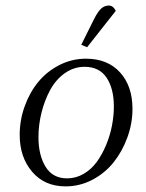

<svg xmlns="http://www.w3.org/2000/svg" viewBox="-20 -663 523 690"><path d="M50.8 -178.2Q50.8 -231 68.6 -280.8Q86.4 -330.6 117.4 -368.4Q148.4 -406.2 193.4 -429.2Q238.3 -452.1 289.1 -452.1Q366.7 -452.1 411.4 -402.8Q456.1 -353.5 456.1 -272Q456.1 -219.2 437.7 -168.9Q419.4 -118.7 388.2 -79.6Q356.9 -40.5 311.8 -16.8Q266.6 6.8 215.8 6.8Q140.1 6.8 95.5 -45.7Q50.8 -98.1 50.8 -178.2ZM118.2 -169.9Q118.2 -105.5 143.8 -63.7Q169.4 -22 221.2 -22Q252.9 -22 280.8 -38.3Q308.6 -54.7 327.9 -81.3Q347.2 -107.9 361.3 -141.8Q375.5 -175.8 382.3 -211.2Q389.2 -246.6 389.2 -279.8Q389.2 -344.7 363 -383.8Q336.9 -422.9 284.2 -422.9Q245.1 -422.9 212.6 -399.7Q180.2 -376.5 160.2 -339.4Q140.1 -302.2 129.2 -258.3Q118.2 -214.4 118.2 -169.9ZM272 -502 317.9 -594.2Q331.5 -621.1 343.5 -632.1Q355.5 -643.1 371.1 -643.1Q386.7 -643.1 396 -624L293 -493.2Z"/></svg>

Font: Dihjauti
Style: Italic
Weight: 400
Italic angle: -9°
Designer: T. Christopher White
Version: Version 3.0.0